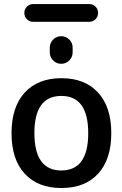

<svg xmlns="http://www.w3.org/2000/svg" viewBox="-20 -943 603 951"><path d="M150.4 -284.2Q150.4 -98.6 283.7 -98.6Q417 -98.6 417 -283.2Q417 -467.8 283.7 -467.8Q150.4 -467.8 150.4 -284.2ZM144.5 -835Q126 -835 113.3 -847.7Q100.6 -860.4 100.6 -878.9Q100.6 -897.5 113.3 -910.2Q126 -922.9 144.5 -922.9H421.9Q440.4 -922.9 453.1 -910.2Q465.8 -897.5 465.8 -878.9Q465.8 -860.4 453.1 -847.7Q440.4 -835 421.9 -835ZM226.6 -683.6V-707Q226.6 -730.5 243.2 -747.1Q259.8 -763.7 283.2 -763.7Q306.6 -763.7 323.2 -747.1Q339.8 -730.5 339.8 -707V-683.6Q339.8 -660.2 323.2 -643.6Q306.6 -627 283.2 -627Q259.8 -627 243.2 -643.6Q226.6 -660.2 226.6 -683.6ZM37.1 -283.2Q37.1 -413.1 102.5 -484.4Q168 -555.7 284.2 -555.7Q400.4 -555.7 465.8 -484.4Q531.2 -413.1 531.2 -283.2Q531.2 -153.3 465.8 -82.5Q400.4 -11.7 284.2 -11.7Q168 -11.7 102.5 -82.5Q37.1 -153.3 37.1 -283.2Z"/></svg>

Font: Gen Jyuu GothicX Medium
Style: Regular
Weight: 500
Designer: Ryoko NISHIZUKA (kana &amp; ideographs); Paul D. Hunt (Latin, Greek &amp; Cyrillic); Wenlong ZHANG (bopomofo); Sandoll C
Version: Version 1.058.20140828